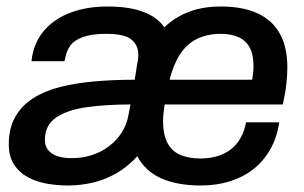

<svg xmlns="http://www.w3.org/2000/svg" viewBox="-20 -558 934 590"><path d="M188 12Q159 12 127.5 7Q96 2 68.5 -12Q41 -26 24 -51Q7 -76 7 -115Q7 -164 27 -199Q47 -234 82.5 -256.5Q118 -279 166 -291Q214 -303 272 -308Q330 -313 394 -313L402 -364Q404 -370 404.5 -377.5Q405 -385 405 -390Q405 -419 384 -436.5Q363 -454 306 -454Q262 -454 235.5 -444.5Q209 -435 197 -419Q185 -403 181 -382L178 -370H77Q77 -372 77.5 -377Q78 -382 79 -386Q88 -434 119 -468Q150 -502 199 -520Q248 -538 310 -538Q377 -538 420.5 -521.5Q464 -505 485 -474Q517 -505 560 -521.5Q603 -538 659 -538Q726 -538 771.5 -517Q817 -496 840 -454.5Q863 -413 863 -351Q863 -329 860 -300.5Q857 -272 849 -237H486Q484 -223 482.5 -210.5Q481 -198 481 -186Q481 -147 493.5 -121Q506 -95 532 -83Q558 -71 596 -71Q625 -71 649 -78.5Q673 -86 690.5 -100Q708 -114 719.5 -134.5Q731 -155 736 -182H838Q831 -135 810.5 -99Q790 -63 759 -38.5Q728 -14 687 -1Q646 12 597 12Q525 12 475.5 -10Q426 -32 402 -78Q373 -46 338.5 -26Q304 -6 266 3Q228 12 188 12ZM200 -72Q233 -72 262.5 -81.5Q292 -91 315.5 -109Q339 -127 354.5 -151.5Q370 -176 375 -206L381 -237Q309 -237 249 -229Q189 -221 153.5 -197.5Q118 -174 118 -128Q118 -110 127.5 -97.5Q137 -85 155.5 -78.5Q174 -72 200 -72ZM501 -313H755Q757 -325 758 -335.5Q759 -346 759 -355Q759 -391 747 -412.5Q735 -434 712.5 -444Q690 -454 659 -454Q617 -454 585.5 -438.5Q554 -423 533.5 -391.5Q513 -360 501 -313Z"/></svg>

Font: Archivo SemiBold Medium
Style: Italic
Weight: 500
Italic angle: -10°
Version: Version 2.001